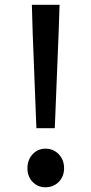

<svg xmlns="http://www.w3.org/2000/svg" viewBox="-20 -773 383 806"><path d="M132.8 -234.9 117.2 -634.8 113.8 -752.9H230L226.1 -634.8L210 -234.9ZM170.9 13.2Q138.7 13.2 116.9 -9.3Q95.2 -31.7 95.2 -66.9Q95.2 -102.1 116.9 -125.5Q138.7 -148.9 170.9 -148.9Q204.1 -148.9 226.6 -125.5Q249 -102.1 249 -66.9Q249 -31.7 226.6 -9.3Q204.1 13.2 170.9 13.2Z"/></svg>

Font: `nÑOS CN Medium
Style: Regular
Weight: 500
Designer: Ryoko NISHIZUKA ?XZm?[P (kana & ideographs); Paul D. Hunt (Latin, Greek & Cyrillic); Wenlong ZHANG _ e??? (bopomofo); Sa
Foundry: Adobe Systems Incorporated
Version: Version 1.004 June 21, 2023